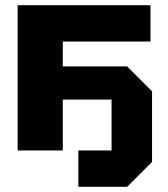

<svg xmlns="http://www.w3.org/2000/svg" viewBox="-20 -580 646 740"><path d="M48 0V-560H560V-420H222V-324H470L566 -228V44L470 140H282V0H410V-196H222V0Z"/></svg>

Font: Tektur
Style: Bold
Weight: 700
Designer: Adam Jagosz
Foundry: Adam Jagosz
Version: Version 1.005;gftools[0.9.30]